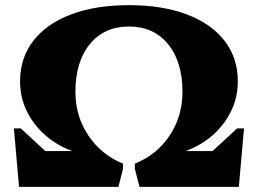

<svg xmlns="http://www.w3.org/2000/svg" viewBox="-20 -726 1002 746"><path d="M54 0 34 -227H61L156 -139H261Q201 -161 155.5 -201Q110 -241 84 -294.5Q58 -348 58 -410Q58 -501 109.5 -567.5Q161 -634 256 -670Q351 -706 481 -706Q611 -706 706 -670Q801 -634 852.5 -567.5Q904 -501 904 -410Q904 -348 878 -294.5Q852 -241 806.5 -201Q761 -161 701 -139H806L901 -227H928L908 0H522L504 -70V-90Q590 -125 639.5 -200Q689 -275 689 -369Q689 -486 633 -554.5Q577 -623 481 -623Q385 -623 329 -554.5Q273 -486 273 -369Q273 -275 323 -200Q373 -125 458 -90V-70L440 0Z"/></svg>

Font: Platypi ExtraBold
Style: Regular
Weight: 800
Designer: David Sargent
Foundry: Bolt Cutter Type
Version: Version 1.200; ttfautohint (v1.8.4.7-5d5b)